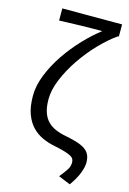

<svg xmlns="http://www.w3.org/2000/svg" viewBox="-133 -776 690 1024"><g transform="rotate(15 212.0 -264.0)"><path d="M360 184 294 157Q320 125 331 107Q342 89 342 69Q342 58 337.5 49.5Q333 41 320.5 34.5Q308 28 286.5 21.5Q265 15 231 8Q194 1 161 -14Q128 -29 103 -55Q78 -81 63 -121.5Q48 -162 48 -222Q48 -278 72.5 -339Q97 -400 136 -457.5Q175 -515 222.5 -565Q270 -615 316 -650Q295 -650 264.5 -650Q234 -650 201 -649Q168 -648 135.5 -647Q103 -646 79 -645V-712H409V-645H404Q357 -612 309 -562Q261 -512 222 -454.5Q183 -397 158 -337Q133 -277 133 -226Q133 -183 143 -153.5Q153 -124 172 -105Q191 -86 218 -75Q245 -64 279 -58Q314 -51 340 -42.5Q366 -34 383 -22Q400 -10 408 7.5Q416 25 416 50Q416 73 403 107.5Q390 142 360 184Z"/></g></svg>

Font: Source Sans Pro
Style: Regular
Weight: 400
Designer: Paul D. Hunt
Foundry: Adobe Systems Incorporated
Version: Version 2.021;PS 2.000;hotconv 1.0.86;makeotf.lib2.5.63406